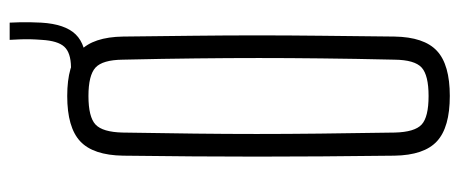

<svg xmlns="http://www.w3.org/2000/svg" viewBox="-303 -665 973 407"><g transform="rotate(-90 183.5 -461.5)"><path d="M183.5 5.5Q117 5.5 87.5 -21.8Q58 -49 57 -112Q56 -196 55.5 -266.5Q55 -337 55 -403Q55 -469 55.5 -538Q56 -607 57 -687Q58 -750.5 87.5 -778Q117 -805.5 183.5 -805.5Q250 -805.5 279.2 -778Q308.5 -750.5 309.5 -687Q310.5 -607 311.2 -538Q312 -469 312 -403Q312 -337 311.2 -266.5Q310.5 -196 309.5 -112Q308.5 -49 279.2 -21.8Q250 5.5 183.5 5.5ZM183.5 -39.5Q227.5 -39.5 243.8 -54.2Q260 -69 260.5 -111.5Q262.5 -198 263.2 -267Q264 -336 264 -399.2Q264 -462.5 263.2 -531.8Q262.5 -601 260.5 -688Q260 -730.5 243.8 -745.5Q227.5 -760.5 183.5 -760.5Q139 -760.5 123 -745.5Q107 -730.5 106 -688Q104.5 -603 103.8 -535.2Q103 -467.5 103 -404Q103 -340.5 103.8 -270.5Q104.5 -200.5 106 -111.5Q107 -69 123 -54.2Q139 -39.5 183.5 -39.5ZM245 -765Q240.5 -765 236.5 -765.5Q232.5 -766 228 -767L227 -797.5Q231.5 -797.5 236 -797.5Q240.5 -797.5 245 -797.5Q275.5 -798 288 -811.8Q300.5 -825.5 302.5 -859.5Q303.5 -872.5 303.8 -884.2Q304 -896 303.5 -906.8Q303 -917.5 302.5 -927.5H339Q339.5 -916.5 339.8 -905.5Q340 -894.5 339.8 -883.2Q339.5 -872 339 -860.5Q336 -810 314 -787.5Q292 -765 245 -765Z"/></g></svg>

Font: Big Shoulders Text ExtraLight
Style: Regular
Weight: 250
Version: Version 2.002